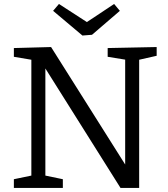

<svg xmlns="http://www.w3.org/2000/svg" viewBox="-20 -931 832 951"><path d="M513.3 -693 756 -698V-654.7L655.7 -632L669.3 -651V0H577L192.7 -611L204.7 -611.7V-45.7L190.3 -64.3L291.3 -43.3V0H48.7V-43.3L149.7 -64.3L135.3 -45.7V-650.7L146 -633.3L48.7 -649.7V-693L233 -698L612.3 -96.7L600 -96V-651.3L614.3 -633.3L513.3 -649.7ZM545.3 -911.3 573.7 -877.3 435.7 -758.7 388.3 -755 243 -877.3 272 -911.3 437.7 -804 384.7 -804.7Z"/></svg>

Font: Bitter Thin
Style: Regular
Weight: 100
Designer: Sol Matas, and Bitter project Authors
Foundry: Sol Matas
Version: Version 2.002